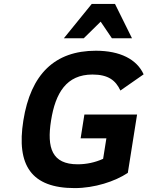

<svg xmlns="http://www.w3.org/2000/svg" viewBox="-20 -950 756 984"><path d="M362.8 14C464.3 14 569.1 -20 635.1 -64L682.5 -363H412.5L393.2 -241H525.2L508.5 -136C466.9 -117.3 423.4 -108 378.1 -108C246.4 -108 219.4 -191.8 241.6 -332C264 -473.4 320.3 -568 454 -568C534.5 -568 572.9 -538.2 597 -486L716.1 -569C681.1 -646.4 595.2 -690 471.3 -690C261.3 -690 137.4 -570.7 99.6 -332C63.2 -102.4 140.8 14 362.8 14ZM553.4 -754H656.4L569.3 -930H450.3L307.4 -754H409.4L495.9 -839Z"/></svg>

Font: Fog Sans
Style: It
Weight: 700
Foundry: Intel Corporation
Version: Version 1.00